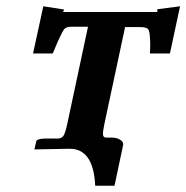

<svg xmlns="http://www.w3.org/2000/svg" viewBox="-20 -468 586 604"><path d="M308.6 -79.1Q303.2 -54.2 304 -44.7Q304.7 -35.2 313.5 -35.2H330.6Q347.2 -35.2 358.4 -28.1Q369.6 -21 367.2 -11.2L340.3 116.2H279.3Q279.3 115.2 279.3 111.8Q272.5 -1 198.2 0Q183.6 0 143.3 1Q103 2 88.4 2L93.8 -22.9Q95.7 -31.7 122.6 -32.2H163.6Q174.8 -33.2 180.2 -41.7Q185.5 -50.3 191.4 -77.1L256.8 -383.8H202.6Q188.5 -383.8 182.4 -376.7Q176.3 -369.6 161.6 -336.9Q147 -303.2 146 -299.8H84L116.2 -448.2L182.1 -438L178.2 -430.2H474.6Q474.6 -434.1 475.1 -439L546.4 -448.2L514.6 -299.8H451.7Q452.1 -303.7 452.1 -309.1Q452.1 -314.5 452.4 -319.6Q452.6 -324.7 452.6 -328.1Q452.1 -363.8 447.8 -373.3Q443.4 -382.8 422.4 -382.8H373.5Z"/></svg>

Font: Linux Libertine Slanted
Style: Semibold Slanted
Weight: 600
Designer: Philipp H. Poll
Foundry: Philipp H. Poll
Version: Version 5.1.1